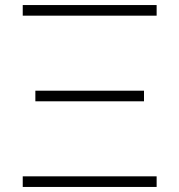

<svg xmlns="http://www.w3.org/2000/svg" viewBox="-20 -740 710 760"><path d="M70 -720H600V-678H70ZM70 -42H600V0H70ZM120 -381H550V-339H120Z"/></svg>

Font: Tap Sans
Style: Regular
Weight: 400
Designer: Tap Payments
Foundry: Tap Payments
Version: Version 1.001;Glyphs 3.1.2 (3151)